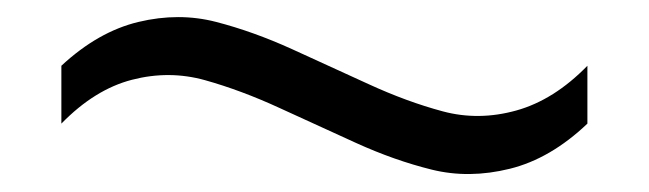

<svg xmlns="http://www.w3.org/2000/svg" viewBox="-20 -370 740 219"><path d="M50 -229V-295Q92 -334 138 -345Q184 -356 226.5 -345Q269 -334 313 -314Q357 -294 400.5 -274Q444 -254 485 -243Q526 -232 569 -244Q612 -256 650 -295V-229Q608 -189 561.5 -177.5Q515 -166 472.5 -176.5Q430 -187 386 -207Q342 -227 298.5 -247Q255 -267 214 -278.5Q173 -290 130.5 -279Q88 -268 50 -229Z"/></svg>

Font: Fivo Sans
Style: Regular
Weight: 400
Designer: Alexander Slobzheninov
Foundry: Alexander Slobzheninov
Version: 1.0